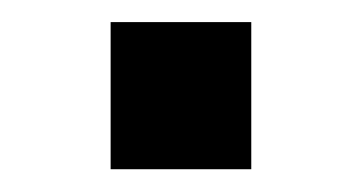

<svg xmlns="http://www.w3.org/2000/svg" viewBox="-20 -428 323 172"><path d="M205.1 -276.4H79.1V-408.2H205.1Z"/></svg>

Font: FreeUniversal
Style: Bold
Weight: 700
Version: Version 1.001 March 22, 2017